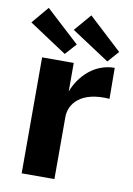

<svg xmlns="http://www.w3.org/2000/svg" viewBox="-94 -790 584 843"><g transform="rotate(10 198.0 -368.0)"><path d="M54 -736 -10 -660 158 -549 203 -599ZM244 -736 179 -660 348 -549 392 -599ZM63 0H209V-277C209 -336 258 -399 386 -389L385 -527C298 -527 233 -465 204 -390V-517H63Z"/></g></svg>

Font: United Sans
Style: Bold
Weight: 700
Designer: Pablo Impallari, Rodrigo Fuenzalida (Modified by Dan O. Williams)
Version: Version 1.000;PS 001.000;hotconv 1.0.88;makeotf.lib2.5.64775